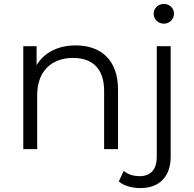

<svg xmlns="http://www.w3.org/2000/svg" viewBox="-20 -762 991 981"><path d="M817 -742C788 -742 765 -719 765 -692C765 -664 788 -641 817 -641C847 -641 869 -664 869 -693C869 -720 846 -742 817 -742ZM367 -530C276 -530 205 -493 167 -429V-526H99V0H170V-276C170 -396 241 -466 354 -466C454 -466 512 -409 512 -298V0H583V-305C583 -456 495 -530 367 -530ZM781 39C781 104 750 138 694 138C661 138 633 129 612 111L587 165C613 188 656 199 698 199C798 199 852 136 852 39V-526H781Z"/></svg>

Font: Talent
Style: Regular
Weight: 400
Designer: Mike Powis
Version: Version 1.001;hotconv 1.0.109;makeotfexe 2.5.65596